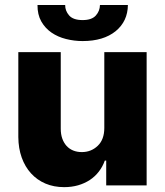

<svg xmlns="http://www.w3.org/2000/svg" viewBox="-20 -759 676 786"><path d="M228.7 -545.5V-231.9Q228.7 -209.5 234.9 -191.9Q241.1 -174.4 252.3 -161.9Q263.5 -149.5 279.5 -142.9Q295.5 -136.4 315 -136.4Q353.3 -136.4 380.3 -162.3Q407 -187.9 407 -235.4V-545.5H580.3V0H414.8V-101.6H409.1Q400.2 -76.7 384.6 -56.5Q369 -36.2 347.7 -22.2Q326.3 -8.2 299.9 -0.5Q273.4 7.1 242.5 7.1Q200.3 7.1 165.8 -7.6Q131.4 -22.4 106.9 -49.4Q82.4 -76.3 68.9 -114Q55.4 -151.6 55 -197.8V-545.5ZM133.5 -738.6H246.8Q246.4 -715.2 262.8 -696Q279.5 -676.8 318.2 -676.8Q355.8 -676.8 372.5 -695.7Q388.8 -714.1 389.2 -738.6H503.6Q502.8 -671.9 453.5 -631.4Q403.4 -590.9 318.2 -590.9Q283.7 -590.9 250.4 -599.3Q217 -607.6 190.9 -625.5Q164.8 -643.5 149 -671.3Q133.2 -699.2 133.5 -738.6Z"/></svg>

Font: Inter P Extra Bold
Style: Regular
Weight: 800
Designer: Rasmus Andersson
Foundry: rsms
Version: Version 3.018;git-588b23468